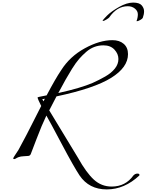

<svg xmlns="http://www.w3.org/2000/svg" viewBox="-20 -1196 1132 1482"><path d="M316 -414 326 -434 306 -430Q310 -424 316 -414ZM430 -478Q602 -516 695 -556Q744 -578 791.5 -605Q839 -632 866.5 -666.5Q894 -701 894 -740.5Q894 -780 863.5 -813Q833 -846 778 -846Q704 -846 646 -796Q616 -770 591 -741.5Q566 -713 536 -665Q492 -595 430 -478ZM82 26Q82 22 100.5 -5.5Q119 -33 122 -38Q189 -161 231 -246Q273 -331 298 -378Q270 -434 270 -444Q270 -447 340 -460Q408 -589 452 -654Q519 -760 634 -823Q749 -886 848 -886Q902 -886 935 -857.5Q968 -829 968 -778Q968 -676 838 -595Q708 -514 416 -452L360 -344L582 22Q646 137 704.5 190.5Q763 244 842 244Q949 244 1010 158Q1024 144 1040 144Q1056 144 1056 152V158Q941 266 804 266Q667 266 594 158Q550 92 455.5 -86.5Q361 -265 338 -304Q302 -229 262.5 -124.5Q223 -20 217.5 -7Q212 6 199 7.5Q186 9 162.5 10Q139 11 124.5 16.5Q110 22 103 27Q96 32 89 32Q82 32 82 26ZM1034 -1034Q1044 -1060 1044 -1085.5Q1044 -1111 1021.5 -1129.5Q999 -1148 966 -1148Q882 -1148 822 -1060Q817 -1055 800 -1044.5Q783 -1034 774 -1034H772Q772 -1042 806 -1075.5Q840 -1109 899.5 -1142.5Q959 -1176 1007.5 -1176Q1056 -1176 1074 -1154.5Q1092 -1133 1092 -1109Q1092 -1085 1082 -1058Q1079 -1051 1062 -1041.5Q1045 -1032 1036 -1032Z"/></svg>

Font: Miama
Style: Regular
Weight: 400
Italic angle: 16.5°
Designer: Linus Romer
Foundry: Linus Romer
Version: 0.32